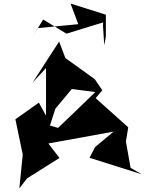

<svg xmlns="http://www.w3.org/2000/svg" viewBox="-20 -963 811 1072"><path d="M511 -142 480 -82 771 10 709 -26 683 -173 696 -252 514 -415 551 -459 509 -521 345 -639 310 -731 162 -502 237 -583V-317L197 -390L66 -297L107 -100L88 89L131 33L312 -81L250 -162L614 -228ZM259 -262 289 -356 381 -466 512 -449C443 -382 374 -315 304 -249ZM571 -759V-881L374 -943L417 -828L191 -806L157 -749L221 -854L351 -775L556 -838L555 -819L562 -710Z"/></svg>

Font: Asimov Silicon
Style: Regular
Weight: 400
Designer: Google
Version: Version 2.000980; 2014